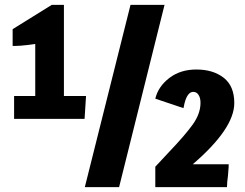

<svg xmlns="http://www.w3.org/2000/svg" viewBox="-20 -770 1009 790"><path d="M38 -375H125V-589L95 -585Q61 -581 44 -581H32V-650L193 -750H243V-375H334L328 -281H38ZM329 0 517 -750H657L470 0ZM619 -84Q637 -104 675 -144Q740 -212 772.5 -257Q805 -302 805 -347Q805 -367 797 -379.5Q789 -392 775 -392Q755 -392 743 -358Q739 -347 735 -325L619 -364Q631 -414 676.5 -449Q722 -484 788 -484Q857 -484 900.5 -450Q944 -416 944 -346Q944 -241 773 -94H921Q921 -81 919.5 -67Q918 -53 918 -47Q914 -19 914 0H619Z"/></svg>

Font: Francois One
Style: Regular
Weight: 400
Designer: Vernon Adams
Foundry: Vernon Adams
Version: Version 2.000